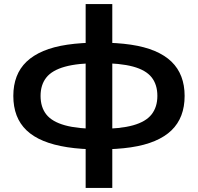

<svg xmlns="http://www.w3.org/2000/svg" viewBox="-20 -717 966 937"><path d="M881 -249Q881 -301 865 -343Q849 -385 817 -416Q785 -447 735.5 -468Q686 -489 618.5 -499Q551 -509 464 -509Q377 -509 309 -499Q241 -489 191.5 -468Q142 -447 109.5 -416Q77 -385 61 -343Q45 -301 45 -249Q45 -196 61 -154Q77 -112 109.5 -81Q142 -50 191.5 -29.5Q241 -9 309 1.5Q377 12 464 12Q551 12 618.5 2Q686 -8 735.5 -29Q785 -50 817 -81Q849 -112 865 -154Q881 -196 881 -249ZM178 -249Q178 -303 206 -338.5Q234 -374 297 -391.5Q360 -409 464 -409Q567 -409 629.5 -392Q692 -375 720 -339.5Q748 -304 748 -249Q748 -195 720 -159Q692 -123 629.5 -105.5Q567 -88 464 -88Q360 -88 297 -105.5Q234 -123 206 -158.5Q178 -194 178 -249ZM528 200V-697H398V200Z"/></svg>

Font: Syne
Style: Bold
Weight: 700
Designer: Lucas Descroix
Foundry: Bonjour Monde
Version: Version 2.200